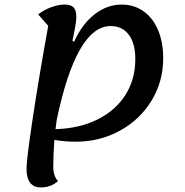

<svg xmlns="http://www.w3.org/2000/svg" viewBox="-20 -620 809 840"><path d="M694 -365Q694 -264 643.5 -180.5Q593 -97 505 -48.5Q417 0 311 0Q263 0 218 -8Q213 59 213 112Q213 131 219 147.5Q225 164 234 172Q203 200 159 200Q96 200 96 117Q96 78 123.5 -104.5Q151 -287 191 -507L147 -557Q171 -576 203 -588Q235 -600 262 -600Q290 -600 302 -587.5Q314 -575 314 -545Q314 -520 297 -442L304 -437Q339 -515 394 -557.5Q449 -600 512 -600Q566 -600 607.5 -571Q649 -542 671.5 -488.5Q694 -435 694 -365ZM572 -362Q572 -430 543.5 -468Q515 -506 464 -506Q314 -506 228 -95L223 -55Q328 -58 407 -97.5Q486 -137 529 -205Q572 -273 572 -362Z"/></svg>

Font: Lemonada
Style: Regular
Weight: 400
Designer: Mohamed Gaber (Arabic) Eduardo Tunni (Latin)
Foundry: Kief Type Foundry
Version: Version 3.006